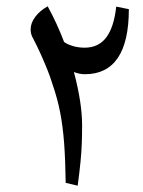

<svg xmlns="http://www.w3.org/2000/svg" viewBox="-20 -588 453 608"><path d="M226 0 188 -9Q187 -83 183 -135.5Q179 -188 170.5 -232Q162 -276 146 -322Q139 -345 129.5 -368.5Q120 -392 109 -416.5Q98 -441 85 -466Q77 -479 77 -495Q77 -515 91.5 -534.5Q106 -554 131 -568Q161 -513 183 -455Q194 -447 211.5 -442Q229 -437 248 -437Q292 -437 316.5 -469.5Q341 -502 348 -567L388 -559Q388 -456 353 -404.5Q318 -353 249 -353Q231 -353 214 -360Q227 -311 233.5 -269Q240 -227 240 -191Q240 -160 239 -133.5Q238 -107 235 -76Q232 -45 226 0Z"/></svg>

Font: Noto Naskh Arabic
Style: Regular
Weight: 400
Designer: Monotype Design Team, David Williams, Mohamad Dakak and Nizar Qandah
Foundry: Monotype Imaging Inc.
Version: Version 2.013